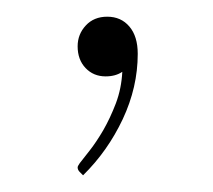

<svg xmlns="http://www.w3.org/2000/svg" viewBox="-20 -88 255 230"><path d="M73 -32.5Q73 -47 82.8 -57.5Q92.5 -68 108.5 -68Q125 -68 135 -56.2Q145 -44.5 145 -23.5Q145 16.5 127 54.8Q109 93 79.5 122L75.5 118Q73 115.5 73 112.5Q73 111 75.5 107.5Q79.5 102.5 87.5 92.2Q95.5 82 103.8 67.8Q112 53.5 118.8 35.8Q125.5 18 126.5 -2Q118.5 3.5 106.5 3.5Q92 3.5 82.5 -6.5Q73 -16.5 73 -32.5Z"/></svg>

Font: Lato Thin
Style: Regular
Weight: 200
Designer: Lukasz Dziedzic
Foundry: tyPoland Lukasz Dziedzic
Version: Version 2.007; 2014-02-27